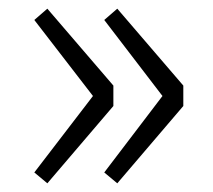

<svg xmlns="http://www.w3.org/2000/svg" viewBox="-20 -500 490 442"><path d="M59 -103 194 -279 59 -454 89 -480 241 -303V-256L89 -78ZM220 -103 354 -279 220 -454 250 -480 402 -303V-256L250 -78Z"/></svg>

Font: Kinto Sans Light
Style: Regular
Weight: 300
Designer: Authors: Ryoko NISHIZUKA  (kana & ideographs); Paul D. Hunt (Latin, Greek & Cyrillic); Wenlong ZHANG  (bopomofo); Sandol
Foundry: Adobe Systems Incorporated, ookami Inc.
Version: Version 0.001